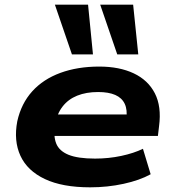

<svg xmlns="http://www.w3.org/2000/svg" viewBox="-20 -791 740 822"><path d="M366 11Q247 11 172 -24.5Q97 -60 67.5 -124Q38 -188 54 -272Q71 -348 118 -400Q165 -452 238.5 -479Q312 -506 405 -506Q491 -506 552.5 -477Q614 -448 643 -391.5Q672 -335 661 -251L656 -209H184L197 -301H546L521 -281Q526 -321 514 -346.5Q502 -372 473.5 -384.5Q445 -397 400 -397Q349 -397 310.5 -381.5Q272 -366 248 -335Q224 -304 216 -259V-256Q208 -209 220.5 -177Q233 -145 273 -128.5Q313 -112 387 -112Q445 -112 499 -123.5Q553 -135 592 -154L625 -45Q578 -19 509 -4Q440 11 366 11ZM482 -558 409 -771H550L572 -558ZM288 -558 215 -771H357L378 -558Z"/></svg>

Font: Nunito Sans 10pt Expanded ExtraBold
Style: Italic
Weight: 800
Width: 7
Italic angle: -9°
Designer: Vernon Adams
Foundry: Vernon Adams
Version: Version 3.101;gftools[0.9.27]